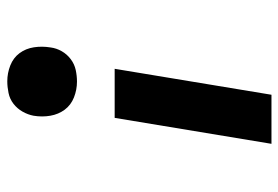

<svg xmlns="http://www.w3.org/2000/svg" viewBox="-142 -634 783 540"><g transform="rotate(90 250.0 -363.5)"><path d="M173 -294 246 -735H384L311 -294ZM208 8Q185 8 163.5 -0.5Q142 -9 129 -26.5Q116 -44 112.5 -67Q109 -90 113 -114Q115 -130 123.5 -145Q132 -160 146 -170.5Q160 -181 176.5 -184.5Q193 -188 209 -188Q232 -188 253.5 -179.5Q275 -171 288 -153.5Q301 -136 305 -113Q309 -90 305 -66Q302 -50 293.5 -35Q285 -20 271.5 -9.5Q258 1 241 4.5Q224 8 208 8Z"/></g></svg>

Font: Iosevka Curly Heavy
Style: Italic
Weight: 900
Italic angle: -9°
Monospace: yes
Designer: Belleve Invis
Foundry: Belleve Invis
Version: Version 22.1.2; ttfautohint (v1.8.4)